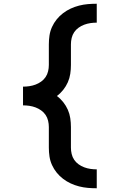

<svg xmlns="http://www.w3.org/2000/svg" viewBox="-20 -853 640 1026"><path d="M497 153Q473 153 449.5 151Q426 149 402.5 143Q379 137 357.5 127Q336 117 317 102.5Q298 88 283 69.5Q268 51 258 29Q248 7 244.5 -16.5Q241 -40 241 -64V-174Q241 -191 237 -208Q233 -225 223.5 -239Q214 -253 200 -263Q186 -273 170 -279Q154 -285 137 -287.5Q120 -290 103 -290V-390Q120 -390 137 -392.5Q154 -395 170 -401Q186 -407 200 -417Q214 -427 223.5 -441Q233 -455 237 -472Q241 -489 241 -506V-616Q241 -640 244.5 -663.5Q248 -687 258 -709Q268 -731 283 -749.5Q298 -768 317 -782.5Q336 -797 357.5 -807Q379 -817 402.5 -823Q426 -829 449.5 -831Q473 -833 497 -833V-732Q480 -732 463 -729.5Q446 -727 430 -721Q414 -715 400 -705Q386 -695 376.5 -681Q367 -667 363 -650Q359 -633 359 -616V-506Q359 -482 355.5 -458.5Q352 -435 342.5 -413.5Q333 -392 318 -373Q303 -354 284 -340Q303 -326 318 -307Q333 -288 342.5 -266.5Q352 -245 355.5 -221.5Q359 -198 359 -174V-64Q359 -47 363 -30Q367 -13 376.5 1Q386 15 400 25Q414 35 430 41Q446 47 463 49.5Q480 52 497 52V153Z"/></svg>

Font: Iosevka SS04 Extended
Style: Bold
Weight: 700
Width: 7
Monospace: yes
Designer: Belleve Invis
Foundry: Belleve Invis
Version: Version 19.0.0; ttfautohint (v1.8.4)